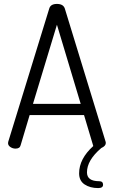

<svg xmlns="http://www.w3.org/2000/svg" viewBox="-20 -757 580 978"><path d="M485 166Q505 166 505 184Q505 201 480 201Q439 201 411 182.5Q383 164 383 126Q383 52 455 -13Q455 -14 454.5 -15Q454 -16 454 -17L408 -171H131L85 -17Q81 0 59 0Q45 0 33 -8Q21 -16 21 -28Q21 -33 22 -35L231 -714Q238 -737 270 -737Q302 -737 310 -714L518 -35Q518 -34 518.5 -32Q519 -30 519 -29Q519 -13 496 -3Q423 59 423 121Q423 166 485 166ZM148 -228H391L270 -631Z"/></svg>

Font: Dosis
Style: Book
Weight: 400
Designer: EdgarTolentino, PabloImpallari, IginoMarini
Foundry: EdgarTolentino, PabloImpallari, IginoMarini
Version: Version 1.007